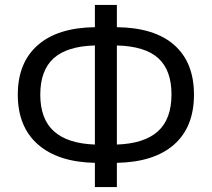

<svg xmlns="http://www.w3.org/2000/svg" viewBox="-20 -744 857 777"><path d="M364 13V-85Q215 -88 133.5 -159.5Q52 -231 52 -361Q52 -490 132.5 -561Q213 -632 364 -634V-724H453V-634Q606 -632 685.5 -561.5Q765 -491 765 -361Q765 -230 684.5 -159Q604 -88 453 -85V13ZM364 -159V-560Q251 -557 197 -508Q143 -459 143 -361Q143 -262 198.5 -212.5Q254 -163 364 -159ZM453 -159Q564 -163 619 -212.5Q674 -262 674 -362Q674 -460 620.5 -508.5Q567 -557 453 -560Z"/></svg>

Font: Noto Sans Living
Style: Regular
Weight: 400
Designer: Monotype Design Team
Foundry: Monotype Imaging Inc.
Version: Version 2.013; ttfautohint (v1.8.4.7-5d5b)